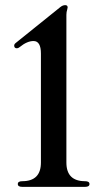

<svg xmlns="http://www.w3.org/2000/svg" viewBox="-20 -727 386 747"><path d="M35.2 -549.8Q35.2 -555.2 41.5 -560.1L214.4 -699.2Q224.1 -707 233.6 -707Q243.2 -707 243.2 -698.2Q243.2 -695.3 241.7 -690.9Q238.3 -680.2 238.3 -669.4V-94.7Q238.3 -22 311 -22Q328.1 -22 328.1 -11Q328.1 0 311 0H66.4Q49.3 0 49.3 -11Q49.3 -22 66.4 -22Q139.2 -22 139.2 -94.7V-518.6Q139.2 -567.4 110.4 -567.4Q85.4 -567.4 56.6 -543.9Q50.8 -539.1 45.9 -539.1Q35.2 -539.1 35.2 -549.8Z"/></svg>

Font: UnifrakturMaguntia16
Style: Book
Weight: 400
Designer: j. 'mach' wust, Gerrit Ansmann, Georg Duffner, based on a font by Peter Wiegel, original typeface by Carl Albert Fahrenw
Version: Version 2017-03-19